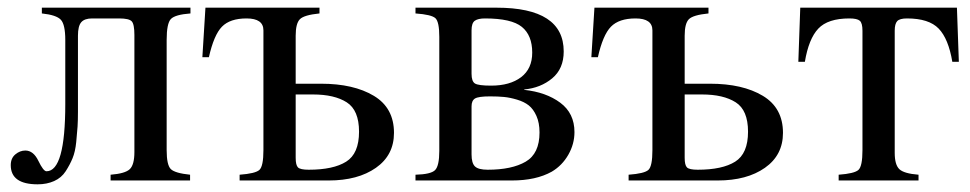

<svg xmlns="http://www.w3.org/2000/svg" viewBox="-20 -470 2525 500"><path d="M476 -450V-435Q436 -432 425 -420.5Q414 -409 414 -366V-79Q414 -40 425 -29.5Q436 -19 475 -15V0H268V-15Q306 -18 318 -29.5Q330 -41 330 -74V-379Q330 -407 323 -414.5Q316 -422 290 -422H220Q200 -422 191.5 -412Q183 -402 183 -377V-179Q183 -156 182 -140.5Q181 -125 178.5 -100Q176 -75 169 -58Q162 -41 151 -24Q140 -7 121 1.5Q102 10 78 10Q8 10 8 -40Q8 -58 20 -68Q32 -78 46 -78Q67 -78 80 -51Q93 -24 101 -24Q150 -24 150 -199V-366Q150 -406 138.5 -418.5Q127 -431 89 -435V-450Z M750 -252H816Q901 -252 953.5 -220.5Q1006 -189 1006 -124Q1006 -66 959 -33Q912 0 836 0H604V-15Q645 -18 655.5 -27.5Q666 -37 666 -79V-391Q666 -422 622 -422Q579 -422 558 -400.5Q537 -379 524 -321H507L515 -450H812V-435Q772 -431 761 -420Q750 -409 750 -377ZM750 -224V-59Q750 -40 756 -34Q762 -28 784 -28Q848 -28 881.5 -49Q915 -70 915 -127Q915 -183 883 -203.5Q851 -224 795 -224Z M1345 -237V-236Q1402 -230 1439 -202.5Q1476 -175 1476 -126Q1476 -95 1460 -67Q1444 -39 1417 -23Q1376 0 1313 0H1062V-15Q1102 -16 1113 -27Q1124 -38 1124 -77V-374Q1124 -413 1114 -422.5Q1104 -432 1062 -435V-450H1273Q1448 -450 1448 -336Q1448 -291 1418 -266Q1388 -241 1345 -237ZM1208 -391V-278Q1208 -258 1217 -252.5Q1226 -247 1259 -247Q1308 -247 1337 -269Q1366 -291 1366 -333Q1366 -378 1339 -400Q1312 -422 1243 -422Q1225 -422 1216.5 -416Q1208 -410 1208 -391ZM1208 -193V-68Q1208 -45 1217 -36.5Q1226 -28 1250 -28Q1313 -28 1349 -49Q1385 -70 1385 -125Q1385 -150 1377 -168Q1369 -186 1357 -195.5Q1345 -205 1326.5 -210.5Q1308 -216 1292.5 -217.5Q1277 -219 1256 -219Q1226 -219 1217 -213.5Q1208 -208 1208 -193Z M1763 -252H1829Q1914 -252 1966.5 -220.5Q2019 -189 2019 -124Q2019 -66 1972 -33Q1925 0 1849 0H1617V-15Q1658 -18 1668.5 -27.5Q1679 -37 1679 -79V-391Q1679 -422 1635 -422Q1592 -422 1571 -400.5Q1550 -379 1537 -321H1520L1528 -450H1825V-435Q1785 -431 1774 -420Q1763 -409 1763 -377ZM1763 -224V-59Q1763 -40 1769 -34Q1775 -28 1797 -28Q1861 -28 1894.5 -49Q1928 -70 1928 -127Q1928 -183 1896 -203.5Q1864 -224 1808 -224Z M2477 -309H2460Q2450 -369 2424.5 -395.5Q2399 -422 2342 -422Q2323 -422 2316.5 -415Q2310 -408 2310 -390V-72Q2310 -41 2322 -29.5Q2334 -18 2372 -15V0H2164V-15Q2205 -18 2215.5 -27.5Q2226 -37 2226 -79V-390Q2226 -410 2219 -416Q2212 -422 2192 -422Q2136 -422 2111 -395.5Q2086 -369 2076 -309H2059L2064 -450H2472Z"/></svg>

Font: STIX MathJax Alphabets
Style: Regular
Weight: 400
Designer: MicroPress Inc., with final additions and corrections provided by Coen Hoffman, Elsevier (retired)
Version: Version 1.1.1